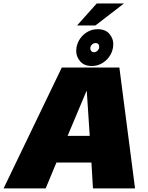

<svg xmlns="http://www.w3.org/2000/svg" viewBox="-71 -1052 828 1072"><path d="M274 -675H595.5L683 0H448L439.5 -144.5H244L184 0H-51ZM430 -293.5 413.5 -543H411.5L306.5 -293.5ZM442 -683.5Q398.5 -683.5 376.5 -709.8Q354.5 -736 354.5 -767Q354.5 -776.5 356 -786.5Q361 -815.5 378 -838.8Q395 -862 420 -875.5Q445 -889 474 -889Q517.5 -889 539.5 -863.2Q561.5 -837.5 561.5 -806Q561.5 -796.5 560 -786.5Q555 -757.5 538 -734.2Q521 -711 496 -697.2Q471 -683.5 442 -683.5ZM453.5 -760.5Q464 -760.5 472.5 -768.2Q481 -776 482.5 -786.5Q483 -789.5 483 -792Q483 -799.5 478 -805.5Q473 -811.5 462.5 -811.5Q452.5 -811.5 444 -804.5Q435.5 -797.5 433.5 -786.5Q433 -784.5 433 -782.5Q433 -774.5 438.2 -767.5Q443.5 -760.5 453.5 -760.5ZM469 -1032.5H621L462 -910H359.5Z"/></svg>

Font: Rudi
Style: Regular
Weight: 400
Italic angle: -10°
Designer: Tyler Finck
Foundry: Etcetera Type Company
Version: Version 1.111; ttfautohint (v1.8.4)